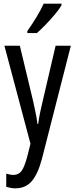

<svg xmlns="http://www.w3.org/2000/svg" viewBox="-20 -786 410 1046"><path d="M4 -537H88L161 -233Q167 -205 173.5 -174Q180 -143 184 -111H188Q195 -164 212 -233L283 -537H366L208 81Q186 163 152.5 201.5Q119 240 64 240Q52 240 40 238Q28 236 14 232V160Q24 163 34 165Q44 167 53 167Q82 167 98 144.5Q114 122 129 65L146 -3ZM315 -757Q303 -736 279 -707.5Q255 -679 228.5 -651.5Q202 -624 181 -606H129V-617Q187 -699 218 -766H315Z"/></svg>

Font: Noto Sans Thai ExtCond
Style: Regular
Weight: 400
Width: 2
Designer: Monotype Design Team
Foundry: Monotype Imaging Inc.
Version: Version 2.002; ttfautohint (v1.8.4.7-5d5b)